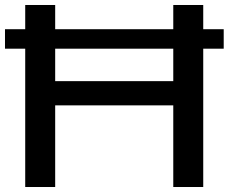

<svg xmlns="http://www.w3.org/2000/svg" viewBox="-40 -749 916 769"><path d="M61 0V-729H181V0ZM654 0V-729H774V0ZM160 -327V-424H676V-327ZM-20 -554V-632H856V-554Z"/></svg>

Font: Mona Sans Expanded Medium
Style: Regular
Weight: 500
Width: 7
Designer: Deni Anggara
Foundry: GitHub
Version: Version 2.000